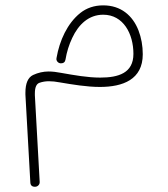

<svg xmlns="http://www.w3.org/2000/svg" viewBox="-20 -342 631 723"><path d="M368.7 -321.8C335 -321.8 306.2 -312 282.2 -293C233.4 -253.9 204.1 -189 192.9 -124C192.4 -122.6 192.4 -121.1 192.4 -119.6C192.4 -112.3 199.2 -103.5 209.5 -103.5C219.2 -103.5 225.1 -108.4 226.6 -117.7C231.4 -146.5 239.7 -173.3 252 -199.2C275.9 -250.5 314.5 -286.6 368.7 -286.6C444.3 -286.6 482.4 -214.8 482.4 -139.2C482.4 -66.9 426.3 -49.8 356.9 -49.8C310.5 -49.8 258.3 -59.1 211.4 -67.4C193.8 -70.8 177.7 -72.8 163.1 -72.8C143.1 -72.8 123.5 -68.4 104.5 -59.6C85.4 -50.3 75.7 -28.3 75.7 7.3V14.2L94.2 344.7C94.7 356 100.6 361.3 111.8 361.3C122.1 361.3 129.4 353 129.4 344.7V342.3L111.3 16.6V9.8C111.3 -13.2 117.2 -26.4 128.9 -30.3C140.1 -34.2 151.9 -36.1 164.1 -36.1C176.3 -36.1 189.9 -34.7 205.6 -31.7C252 -23.9 306.6 -14.6 356 -14.6C442.9 -14.6 517.6 -42.5 517.6 -137.7C517.6 -169.4 512.2 -199.7 501.5 -227.5C479.5 -283.7 435.1 -321.8 368.7 -321.8Z"/></svg>

Font: Mikhak ExtraLight
Style: Regular
Weight: 200
Designer: Amin Abedi
Version: Version 3.2